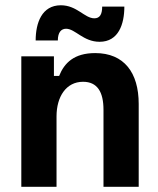

<svg xmlns="http://www.w3.org/2000/svg" viewBox="-20 -716 607 736"><path d="M116.7 -560.8H201.7C201.7 -592.5 215 -605.8 233.3 -605.8C268.3 -605.8 299.2 -555.8 361.7 -555.8C434.2 -555.8 456.7 -623.3 456.7 -690.8H371.7C371.7 -660.8 362.5 -645.8 341.7 -645.8C304.2 -645.8 275 -695.8 213.3 -695.8C140 -695.8 116.7 -627.5 116.7 -560.8ZM61.7 0H196.7V-270C196.7 -345 233.3 -402.5 298.3 -402.5C353.3 -402.5 376.7 -363.3 376.7 -295V0H511.7V-317.5C511.7 -437.5 455.8 -512.5 345 -512.5C264.2 -512.5 226.7 -475 206.7 -425H186.7V-500H61.7Z"/></svg>

Font: Familjen Grotesk GF
Style: Bold
Weight: 700
Designer: Anders Wikstroem, Jonas Baeckman, Matilda Gysing, Kristian Moeller
Foundry: Familjen STHLM AB
Version: Version 2.000; Beta; Release 4; Build 6